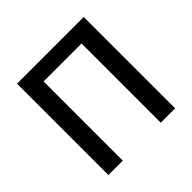

<svg xmlns="http://www.w3.org/2000/svg" viewBox="-182 -916 1095 1095"><g transform="rotate(-45 366.0 -368.5)"><path d="M97 0V-737H635V0H519V-639H213V0Z"/></g></svg>

Font: Source Han Sans TC Medium
Style: Regular
Weight: 500
Designer: Ryoko NISHIZUKA Ë•øÂ°öÊ∂ºÂ≠ê (kana, bopomofo & ideographs); Paul D. Hunt (Latin, Greek & Cyrillic); Sandoll Communicatio
Foundry: Adobe
Version: Version 2.004;hotconv 1.0.118;makeotfexe 2.5.65603